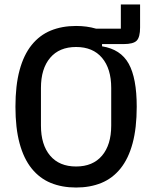

<svg xmlns="http://www.w3.org/2000/svg" viewBox="-20 -826 680 858"><path d="M606 -806V-703Q606 -660 591 -644.5Q576 -629 532 -629H436V-619Q519 -606 555 -541.5Q591 -477 591 -349Q591 -254 572.5 -185.5Q554 -117 518.5 -73Q483 -29 433 -8.5Q383 12 320 12Q257 12 207 -8.5Q157 -29 121.5 -73Q86 -117 67.5 -185.5Q49 -254 49 -349Q49 -444 67.5 -512.5Q86 -581 121.5 -625Q157 -669 207 -689.5Q257 -710 320 -710Q368 -710 409 -698H520V-806ZM320 -82Q395 -82 436 -130.5Q477 -179 477 -265V-433Q477 -519 436 -567.5Q395 -616 320 -616Q245 -616 204 -567.5Q163 -519 163 -433V-265Q163 -179 204 -130.5Q245 -82 320 -82Z"/></svg>

Font: IBM Plex Sans Condensed Medium
Style: Regular
Weight: 500
Width: 3
Designer: Mike Abbink, Paul van der Laan, Pieter van Rosmalen
Foundry: Bold Monday
Version: Version 1.3